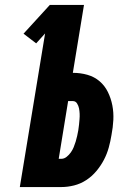

<svg xmlns="http://www.w3.org/2000/svg" viewBox="-20 -755 540 775"><path d="M60 0 162 -620 126 -580 75 -619 181 -735H319L274 -461Q305 -461 333 -453Q361 -445 382 -427Q403 -409 415.5 -383.5Q428 -358 433.5 -329.5Q439 -301 437.5 -271Q436 -241 430 -210Q426 -185 419 -159.5Q412 -134 399.5 -110Q387 -86 369 -64.5Q351 -43 328 -28Q305 -13 279 -6.5Q253 0 228 0ZM228 -114Q239 -114 249 -122Q259 -130 266 -140Q273 -150 277.5 -161Q282 -172 285.5 -183.5Q289 -195 291.5 -206.5Q294 -218 296 -229Q298 -241 299 -252Q300 -263 301 -274Q302 -285 301.5 -296Q301 -307 299 -317.5Q297 -328 291 -337.5Q285 -347 274 -347H255L217 -114Z"/></svg>

Font: Iosevka Heavy Oblique
Style: Regular
Weight: 900
Italic angle: -9°
Monospace: yes
Designer: Belleve Invis
Foundry: Belleve Invis
Version: Version 32.5.0; ttfautohint (v1.8.4)